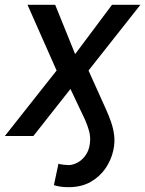

<svg xmlns="http://www.w3.org/2000/svg" viewBox="-50 -566 604 799"><path d="M-29.8 0 185.5 -272.5 64.5 -545.9H179.7L262.7 -340.8L416 -545.9H534.2L318.4 -272.5L391.6 -109.9Q402.8 -85 412.1 -58.6Q421.4 -32.2 425 -3.4Q428.7 25.4 421.9 58.1Q413.1 99.6 388.9 134.8Q364.7 169.9 326.4 191.4Q288.1 212.9 235.8 212.9Q217.3 212.9 203.1 210.9Q189 209 174.3 204.6L193.4 114.7Q199.2 118.2 214.4 119.4Q229.5 120.6 235.4 121.1Q255.9 120.6 276.1 108.6Q296.4 96.7 310.3 73.7Q324.2 50.8 325.2 16.6Q325.7 -1.5 320.6 -21Q315.4 -40.5 304.7 -65.9L243.2 -195.8L88.9 0Z"/></svg>

Font: Inter Tight Medium
Style: Italic
Weight: 500
Italic angle: -9.39999°
Designer: Rasmus Andersson
Foundry: rsms
Version: Version 3.004